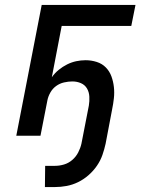

<svg xmlns="http://www.w3.org/2000/svg" viewBox="-20 -550 590 778"><path d="M162 208 163 122H203Q221 122 239.5 116.5Q258 111 273 98Q288 85 297 67.5Q306 50 310 32L340 -122Q343 -140 342 -158.5Q341 -177 332.5 -191.5Q324 -206 308 -213Q292 -220 273 -220Q257 -220 239.5 -216Q222 -212 207.5 -201.5Q193 -191 184 -175Q175 -159 172 -143L144 0H46L149 -530H529L512 -445H230L190 -237Q202 -254 218 -267Q234 -280 252 -289Q270 -298 289 -302Q308 -306 327 -306Q350 -306 372 -299Q394 -292 409 -276.5Q424 -261 431.5 -240.5Q439 -220 441.5 -197.5Q444 -175 441.5 -152Q439 -129 434 -105L408 32Q403 55 395 78Q387 101 372.5 122Q358 143 338.5 160Q319 177 296.5 188Q274 199 250 203.5Q226 208 202 208Z"/></svg>

Font: Lode Dark Term
Style: Bold Italic
Weight: 700
Italic angle: -11°
Monospace: yes
Designer: Belleve Invis
Foundry: Belleve Invis
Version: Version 29.2.0